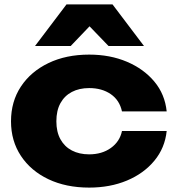

<svg xmlns="http://www.w3.org/2000/svg" viewBox="-20 -836 802 872"><path d="M737 -241Q729 -164 681 -106Q633 -48 556.5 -16Q480 16 385 16Q280 16 200 -22Q120 -60 75 -128Q30 -196 30 -285Q30 -375 75 -443Q120 -511 200 -549.5Q280 -588 385 -588Q480 -588 556.5 -555.5Q633 -523 681 -465.5Q729 -408 737 -330H534Q523 -381 483 -408.5Q443 -436 385 -436Q340 -436 306.5 -418.5Q273 -401 254.5 -367.5Q236 -334 236 -285Q236 -237 254.5 -203.5Q273 -170 306.5 -152.5Q340 -135 385 -135Q443 -135 483.5 -164Q524 -193 534 -241ZM282 -816H491L634 -627H473L339 -766H434L301 -627H139Z"/></svg>

Font: Unbounded
Style: Bold
Weight: 700
Designer: Luke Prowse, Jean-Baptiste Morizot, Fátima Lázaro, Florian Runge
Foundry: NaN
Version: Version 1.700